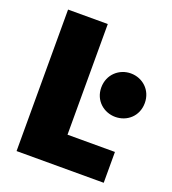

<svg xmlns="http://www.w3.org/2000/svg" viewBox="-131 -802 816 913"><g transform="rotate(20 276.5 -345.0)"><path d="M258 -143H498V13H57V-703H258ZM442 -300C384 -300 332 -343 332 -409C332 -476 384 -520 442 -520C501 -520 552 -476 552 -410C552 -343 501 -300 442 -300Z"/></g></svg>

Font: Repo Black
Style: Regular
Weight: 900
Designer: Stefan Peev
Foundry: Context Ltd
Version: Version 1.502